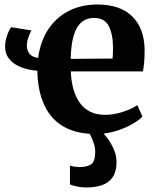

<svg xmlns="http://www.w3.org/2000/svg" viewBox="-20 -583 690 851"><path d="M404 11Q339.5 11 291.2 -8Q243 -27 211 -63.5Q179 -100 162.8 -152Q146.5 -204 145.5 -269.5Q105.5 -272.5 73 -285.2Q40.5 -298 21.5 -321Q2.5 -344 2.5 -377.5Q2.5 -394 6.8 -410.2Q11 -426.5 17.2 -440.5Q23.5 -454.5 29.5 -462.5L119.5 -448Q112 -436 105.5 -416.5Q99 -397 99 -380Q99 -362 109.5 -346.2Q120 -330.5 149 -326Q159 -400.5 194.2 -453.5Q229.5 -506.5 285.2 -534.8Q341 -563 411.5 -563Q512 -563 565.5 -511Q619 -459 621 -364Q621 -331 619 -307.2Q617 -283.5 613.5 -266.5H294Q295.5 -221 306.2 -185.2Q317 -149.5 335.8 -124.5Q354.5 -99.5 382 -86.8Q409.5 -74 446 -74Q485 -74 525.5 -87.5Q566 -101 588.5 -117L611.5 -66.5Q596 -49.5 563.8 -31.5Q531.5 -13.5 490 -1.2Q448.5 11 404 11ZM293.5 -322 479 -323.5Q479.5 -334.5 480.2 -346Q481 -357.5 481 -368.5Q481 -430 462.5 -466.8Q444 -503.5 396.5 -503.5Q375 -503.5 356.8 -494.8Q338.5 -486 324.8 -465.8Q311 -445.5 302.8 -410.2Q294.5 -375 293.5 -322ZM361 248Q343.5 248 323.2 244Q303 240 290 234.5V151Q300.5 154.5 313.2 156Q326 157.5 332.5 157.5Q365 157.5 383.5 145.8Q402 134 402 89.5Q402 71.5 396 53Q390 34.5 382.5 19.8Q375 5 369 -2L409 -6.5L428 -2Q439.5 7.5 455.8 29Q472 50.5 484.8 79.8Q497.5 109 496.5 142Q495 181 478.2 204.2Q461.5 227.5 431.8 237.8Q402 248 361 248Z"/></svg>

Font: Merriweather 36pt
Style: Bold
Weight: 700
Designer: Eben Sorkin
Foundry: Eben Sorkin
Version: Version 2.100